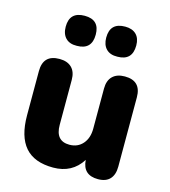

<svg xmlns="http://www.w3.org/2000/svg" viewBox="-110 -820 816 920"><g transform="rotate(15 297.5 -360.0)"><path d="M398 -582Q362 -581 342.5 -601Q323 -621 323 -657Q323 -731 398 -731Q433 -731 452.5 -712Q472 -693 472 -657Q472 -582 398 -582ZM197 -582Q161 -581 141.5 -601Q122 -621 122 -657Q122 -731 197 -731Q271 -731 271 -657Q271 -582 197 -582ZM238 11Q144 11 98.5 -41.5Q53 -94 53 -199V-418Q53 -500 134 -500Q173 -500 194.5 -479Q216 -458 216 -418V-195Q216 -115 285 -115Q326 -115 351 -143.5Q376 -172 376 -219V-418Q376 -458 397.5 -479Q419 -500 458 -500Q539 -500 539 -418V-74Q539 -34 519 -12.5Q499 9 460 9Q385 9 380 -65Q332 11 238 11Z"/></g></svg>

Font: Chiron GoRound TC EB
Style: Regular
Weight: 700
Designer: Ryoko NISHIZUKA 西塚涼子 (kana, bopomofo & ideographs); Paul D. Hunt (Latin, Greek & Cyrillic); Sandoll Communications 산돌커뮤니
Foundry: Adobe
Version: Version 1.000;hotconv 1.1.1;makeotfexe 2.6.0